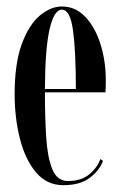

<svg xmlns="http://www.w3.org/2000/svg" viewBox="-20 -546 362 577"><path d="M170.5 10.5Q120.5 10.5 88 -28.2Q55.5 -67 39.8 -129.5Q24 -192 24 -263Q24 -354.5 45.2 -412.8Q66.5 -471 99.2 -498.8Q132 -526.5 166 -526.5Q206.5 -526.5 236 -495.8Q265.5 -465 281.8 -414Q298 -363 298 -302.5Q298 -284 297 -268.5H115V-268Q115 -195 118.8 -134.5Q122.5 -74 137 -38Q151.5 -2 184 -2Q224.5 -2 248.8 -22.5Q273 -43 281.5 -68L289.5 -62.5Q278.5 -33 249.2 -11.2Q220 10.5 170.5 10.5ZM166 -517Q142.5 -517 129 -458.2Q115.5 -399.5 115 -278.5H208Q208 -391.5 199.5 -454.2Q191 -517 166 -517Z"/></svg>

Font: Imbue 100pt Medium
Style: Regular
Weight: 500
Designer: Tyler Finck
Foundry: Etcetera Type Company
Version: Version 1.102; ttfautohint (v1.8.3)